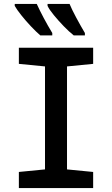

<svg xmlns="http://www.w3.org/2000/svg" viewBox="-20 -957 570 977"><path d="M76 0V-82L209 -95V-619L76 -632V-714H454V-632L321 -619V-95L454 -82V0ZM355 -777Q331 -796 304 -824Q277 -852 254 -880Q231 -908 222 -927V-937H334Q345 -910 367.5 -868Q390 -826 412 -789V-777ZM185 -777Q164 -795 137.5 -823Q111 -851 88 -880Q65 -909 55 -927V-937H167Q182 -904 202.5 -865.5Q223 -827 246 -789V-777Z"/></svg>

Font: Noto Sans Mono Condensed SemiBold
Style: Regular
Weight: 600
Width: 3
Designer: Monotype Design Team
Foundry: Monotype Imaging Inc.
Version: Version 2.014